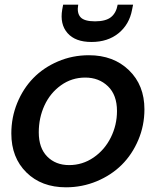

<svg xmlns="http://www.w3.org/2000/svg" viewBox="-20 -798 678 827"><path d="M602.1 -327.1Q602.1 -257.3 575.7 -195.1Q549.3 -132.8 504.4 -88.1Q459.5 -43.5 396.7 -17.3Q334 8.8 264.2 8.8Q158.7 8.8 93.8 -55.2Q28.8 -119.1 28.8 -223.1Q28.8 -292.5 54.2 -354.5Q79.6 -416.5 123.5 -461.7Q167.5 -506.8 229.7 -533.4Q292 -560.1 362.8 -560.1Q468.8 -560.1 535.4 -495.6Q602.1 -431.2 602.1 -327.1ZM147 -228Q147 -160.6 183.3 -123.8Q219.7 -86.9 277.8 -86.9Q335.4 -86.9 383.1 -119.6Q430.7 -152.3 457.3 -205.8Q483.9 -259.3 483.9 -319.8Q483.9 -388.7 445.1 -426.3Q406.2 -463.9 347.2 -463.9Q289.1 -463.9 242.7 -430.7Q196.3 -397.5 171.6 -344Q147 -290.5 147 -228ZM548.8 -755.9Q537.1 -692.9 490.7 -655Q444.3 -617.2 374 -617.2Q304.2 -617.2 270.8 -655.5Q237.3 -693.8 248 -756.8L252 -777.8H316.9Q310.5 -742.2 326.7 -724.1Q342.8 -706.1 389.2 -706.1Q435.5 -706.1 458 -724.1Q480.5 -742.2 486.8 -777.8H553.2Z"/></svg>

Font: SVN-Poppins Medium
Style: Italic
Weight: 500
Italic angle: -10°
Designer: Ninad Kale (Devanagari), Jonny Pinhorn (Latin)
Foundry: Indian Type Foundry
Version: Version 3.002 2017